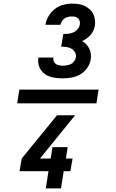

<svg xmlns="http://www.w3.org/2000/svg" viewBox="-20 -873 640 1061"><path d="M75 -302 87 -378H525L513 -302ZM327 -440Q309 -440 292 -442Q275 -444 258 -449Q241 -454 228 -463.5Q215 -473 205.5 -487Q196 -501 192.5 -518Q189 -535 192 -553V-555H275V-554Q273 -544 277 -534.5Q281 -525 288.5 -519.5Q296 -514 306.5 -512Q317 -510 327 -510Q338 -510 349.5 -512Q361 -514 371.5 -519Q382 -524 389.5 -534Q397 -544 399 -555Q402 -570 395 -583Q388 -596 375.5 -603.5Q363 -611 348.5 -613Q334 -615 318 -615L330 -685Q344 -685 358 -686.5Q372 -688 385.5 -694Q399 -700 409 -712Q419 -724 421 -738Q423 -747 420.5 -756Q418 -765 411.5 -771.5Q405 -778 396.5 -780Q388 -782 378 -782Q368 -782 357.5 -780Q347 -778 337.5 -771.5Q328 -765 322 -755.5Q316 -746 314 -736H231Q235 -761 248.5 -784Q262 -807 282.5 -823Q303 -839 328 -846Q353 -853 377 -853Q395 -853 413 -850.5Q431 -848 446 -841Q461 -834 474 -823Q487 -812 494.5 -797Q502 -782 504.5 -764.5Q507 -747 504 -729Q502 -716 495.5 -703Q489 -690 480 -679.5Q471 -669 459 -660.5Q447 -652 434 -646Q447 -639 457 -628Q467 -617 473.5 -603.5Q480 -590 482 -574.5Q484 -559 481 -543Q477 -519 461.5 -497Q446 -475 423.5 -462Q401 -449 376 -444.5Q351 -440 327 -440ZM233 168 248 73H88L100 3L295 -236H395L201 3H260L270 -60H354L344 3H381L369 73H332L317 168Z"/></svg>

Font: Iosevka Aile
Style: Bold Italic
Weight: 700
Italic angle: -9°
Designer: Belleve Invis
Foundry: Belleve Invis
Version: Version 28.0.1; ttfautohint (v1.8.4)